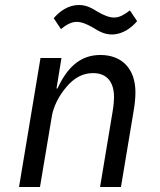

<svg xmlns="http://www.w3.org/2000/svg" viewBox="-20 -748 640 768"><path d="M139.9 0 187.5 -283.7C197.4 -341.3 234 -386.4 245.7 -400.2C274.1 -433.9 308.2 -455.6 352.3 -455.6C409.1 -455.6 436.1 -418 436.1 -359.7C436.1 -347.3 434.7 -327.4 430.8 -304L380.3 0H463.8L515.3 -308.9C519.5 -333.8 521.7 -358.3 521.7 -378.9C521.7 -471.9 468.8 -528.1 381.4 -528.1C299 -528.1 247.9 -475.9 209.9 -394.2H206L225.9 -516H142L56.1 0ZM195 -675.1 223.7 -631.7C246.8 -649.9 265.6 -660.5 286.9 -660.5C306.1 -660.5 328.1 -651.6 351.6 -637.8C371.8 -625.7 394.5 -610.1 427.6 -610.1C470.2 -610.1 506 -636.7 528.4 -663.4L499.6 -706.3C476.2 -688.6 457.7 -677.9 436.8 -677.9C416.9 -677.9 394.9 -686.8 371.4 -700.6C351.2 -712.7 328.5 -728 295.8 -728C252.8 -728 217.3 -702.1 195 -675.1Z"/></svg>

Font: Margiela Mono Italic Text It
Style: Regular
Weight: 400
Designer: Mike Abbink, Paul van der Laan, Pieter van Rosmalen
Foundry: Bold Monday
Version: Version 2.003 2021